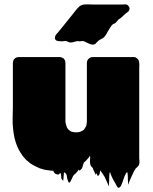

<svg xmlns="http://www.w3.org/2000/svg" viewBox="-20 -786 714 895"><path d="M630 -27Q629 -25 629 -22.5Q629 -20 628 -18Q628 -17 627.5 -16.5Q627 -16 627 -16Q627 -15 626.5 -14.5Q626 -14 626 -14Q626 -14 624 -12Q623 -9 617 -5Q615 -2 612 0Q609 4 606.5 9Q604 14 602 18Q598 26 594 35Q590 44 586 53L582 63Q581 65 580 70.5Q579 76 578 73Q576 59 576 45Q576 31 574 17Q574 17 570 19Q569 19 569 19.5Q569 20 568 20Q564 27 560.5 36Q557 45 554 54Q553 57 552 60.5Q551 64 549 68Q547 72 545 77.5Q543 83 538 87Q531 93 525.5 83.5Q520 74 518 69Q516 65 513 60.5Q510 56 508 52Q505 46 502 40Q499 34 497 28L494 19Q491 17 491 18Q489 34 489 49.5Q489 65 487 81Q486 83 485 78.5Q484 74 483 72Q481 69 479 63Q475 55 471.5 46.5Q468 38 463 31Q457 21 447 8Q446 13 445.5 18Q445 23 443 28Q442 29 441 30Q440 31 439 33Q435 33 435 34L430 21Q430 22 429 24Q428 26 427 28Q426 29 425 26Q424 23 423 22Q421 18 419 13.5Q417 9 415 5Q414 3 413.5 0Q413 -3 411 -5Q409 -6 408 -7Q407 -9 405 -11Q403 -15 402 -16Q400 -22 400 -26Q399 -31 399.5 -35.5Q400 -40 400 -47V-60Q399 -58 396 -55Q395 -52 388 -45L385 -42Q385 -41 384.5 -41Q384 -41 384 -40L371 -28Q367 -19 365 -9.5Q363 0 355 6Q348 12 346 4Q345 8 343 10.5Q341 13 336 19L331 24Q325 28 321 34L313 51Q312 53 309.5 58Q307 63 305 65Q301 66 299.5 63Q298 60 297 58Q296 55 295 51.5Q294 48 293 45Q292 40 291.5 35Q291 30 289 26Q285 22 283 19H282Q281 19 280 18Q279 17 278 18Q277 28 276.5 38Q276 48 274 58Q274 59 273 56Q272 53 270 52Q269 50 268 49Q267 48 266 46Q265 40 265 33.5Q265 27 263 21Q262 22 262 21.5Q262 21 262 21Q261 22 259 22Q259 23 258.5 23Q258 23 258 23Q257 24 256.5 25Q256 26 254 27Q253 28 251 27.5Q249 27 247 27Q239 26 235 21.5Q231 17 228 10H223Q221 10 219 9.5Q217 9 215 9Q209 9 206 8Q198 7 190 5.5Q182 4 174 1Q167 0 160 -4Q150 -8 140.5 -13Q131 -18 122 -24Q104 -37 92 -52Q87 -57 83 -63.5Q79 -70 74 -77Q61 -98 52.5 -125.5Q44 -153 41 -186Q38 -209 39 -237Q40 -265 40 -286V-493Q40 -502 45 -509L51 -515Q58 -520 66.5 -520Q75 -520 83 -520H258Q262 -520 268 -518Q277 -515 280 -509Q282 -507 284 -501Q285 -497 285 -488V-218Q287 -205 291.5 -193.5Q296 -182 311 -173Q317 -171 319 -171Q324 -170 327.5 -169.5Q331 -169 335 -169Q340 -169 343.5 -169.5Q347 -170 351 -171Q353 -171 354 -172Q356 -173 358.5 -174Q361 -175 363 -176L371 -181Q376 -188 381 -197Q383 -202 383.5 -207Q384 -212 385 -217V-493Q385 -504 393 -512Q401 -520 412 -520H586Q599 -520 605.5 -520Q612 -520 621 -512Q626 -507 627.5 -501.5Q629 -496 629 -491Q630 -486 629.5 -480Q629 -474 629 -469V-55Q629 -51 629 -47Q629 -43 630 -38ZM407 -8Q407 -8 407 -8Q407 -8 408 -7Q408 -7 408 -7Q408 -7 408 -7Q407 -8 407 -8ZM579 -758Q588 -748 581 -736Q578 -732 574 -729Q570 -726 566 -723Q560 -718 555 -713Q550 -708 544 -703Q542 -701 538.5 -699Q535 -697 532 -695Q528 -691 525 -686.5Q522 -682 517 -678Q514 -676 510.5 -675Q507 -674 505 -672Q498 -665 493 -656.5Q488 -648 483 -640Q479 -632 474 -624Q469 -616 462 -610Q457 -606 451 -603.5Q445 -601 440 -597Q433 -591 427 -584Q421 -577 410 -578Q401 -579 393 -583.5Q385 -588 377 -591Q375 -592 371.5 -593.5Q368 -595 366 -595Q364 -595 362 -594.5Q360 -594 358 -594Q352 -593 346 -594Q340 -595 334 -593Q328 -592 322.5 -590Q317 -588 311 -588Q304 -587 297.5 -591Q291 -595 283 -595Q282 -595 279.5 -594.5Q277 -594 275 -594Q271 -593 264.5 -593.5Q258 -594 248 -595Q247 -595 247 -596Q244 -596 242 -598Q241 -598 240 -599Q234 -606 237 -616Q239 -622 241 -624Q245 -630 248 -632L270 -659L316 -716Q324 -726 332 -736.5Q340 -747 350 -756Q352 -758 356 -760Q366 -765 373 -765Q382 -766 391.5 -765.5Q401 -765 410 -765H552Q556 -765 560.5 -765.5Q565 -766 569 -765Q575 -764 578 -759Q579 -759 579 -758.5Q579 -758 579 -758Z"/></svg>

Font: Rubik Wet Paint
Style: Regular
Weight: 400
Designer: Hubert and Fischer, NaN
Foundry: Hubert and Fischer, NaN
Version: Version 2.200